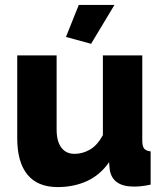

<svg xmlns="http://www.w3.org/2000/svg" viewBox="-20 -750 667 780"><path d="M350 -572 248 -600 300 -730H445ZM214 10Q133 10 91.5 -40.5Q50 -91 50 -189V-525H210V-224Q210 -176 229 -150.5Q248 -125 283 -125Q315 -125 345 -142Q375 -159 398 -201V-525H558V-180Q558 -156 565.5 -146.5Q573 -137 592 -135V0Q569 5 553 6.5Q537 8 524 8Q438 8 426 -59L423 -91Q387 -39 333.5 -14.5Q280 10 214 10Z"/></svg>

Font: Oxford Sans
Style: Regular
Weight: 800
Designer: Matt McInerney, Pablo Impallari, Rodrigo Fuenzalida
Foundry: Matt McInerney, Pablo Impallari, Rodrigo Fuenzalida
Version: Version 3.000g; ttfautohint (v1.5) -l 8 -r 28 -G 28 -x 14 -D